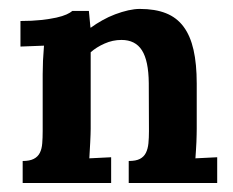

<svg xmlns="http://www.w3.org/2000/svg" viewBox="-20 -406 516 426"><path d="M416.5 -120.1Q416.5 -114.7 416.3 -107.2Q416 -99.6 415.8 -90.8Q415.5 -82 414.8 -72.8Q414.1 -63.5 413.6 -54.7L461.9 -57.1V0H265.6V-48.8Q281.7 -48.8 290.5 -53.5Q299.3 -58.1 303.7 -66.9Q308.1 -75.7 309.3 -87.9Q310.5 -100.1 310.5 -115.2L310.1 -221.7Q309.6 -271.5 294.9 -294.4Q280.3 -317.4 249.5 -317.4Q230 -317.4 211.9 -309.3Q193.8 -301.3 181.2 -290V-120.1Q181.2 -114.7 180.9 -107.2Q180.7 -99.6 180.2 -90.8Q179.7 -82 179.2 -72.8Q178.7 -63.5 178.2 -54.7L226.6 -57.1V0H30.3V-48.8Q45.9 -48.8 54.9 -53.5Q64 -58.1 68.4 -66.9Q72.8 -75.7 73.7 -87.9Q74.7 -100.1 74.7 -115.2V-241.2Q74.7 -254.9 75.4 -271.5Q76.2 -288.1 77.6 -304.7L25.4 -302.7V-359.4Q51.3 -359.4 71 -361.6Q90.8 -363.8 105 -366.9Q119.1 -370.1 127.7 -374Q136.2 -377.9 140.6 -381.8H177.2L180.7 -344.7H181.6Q192.9 -353 206.8 -360.8Q220.7 -368.7 235.6 -374.3Q250.5 -379.9 264.6 -383.1Q278.8 -386.2 290 -386.2Q324.2 -386.2 348.1 -376.7Q372.1 -367.2 387.2 -346.9Q402.3 -326.7 409.4 -295.4Q416.5 -264.2 416.5 -220.7Z"/></svg>

Font: Parastoo Print
Style: Print-Bold
Weight: 700
Foundry: Saber Rastikerdar (saber.rastikerdar@gmail.com)
Version: Version 1.0.0-alpha3